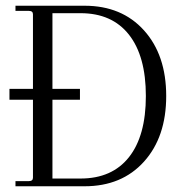

<svg xmlns="http://www.w3.org/2000/svg" viewBox="-20 -650 636 670"><path d="M275 -630Q405 -630 482.5 -544Q560 -458 560 -315Q560 -172 482.5 -86Q405 0 275 0H34V-18H81Q95 -18 95 -30V-302H13V-340H95V-600Q95 -612 81 -612H34V-630ZM261 -27Q371 -27 430 -101.5Q489 -176 489 -315Q489 -454 430 -529Q371 -604 261 -604H163V-340H259V-302H163V-27Z"/></svg>

Font: Arapey Thin
Style: Regular
Weight: 100
Designer: Eduardo Rodriguez Tunni
Foundry: Eduardo Rodriguez Tunni
Version: Version 4.000;hotconv 1.0.109;makeotfexe 2.5.65596